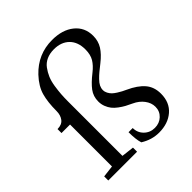

<svg xmlns="http://www.w3.org/2000/svg" viewBox="-201 -858 1002 1002"><g transform="rotate(-45 300.0 -357.5)"><path d="M33.2 0V-30.3L98.6 -38.1V-347.7H35.6V-377Q67.9 -377 83.3 -397Q98.6 -417 98.6 -447.3Q98.6 -512.2 111.3 -558.1Q124 -604 166 -648.9Q239.3 -726.1 344.2 -726.1Q419.9 -726.1 465.8 -689Q511.7 -651.9 511.7 -589.8Q511.7 -551.3 492.9 -521.2Q474.1 -491.2 436 -461.4Q413.6 -443.8 400.9 -433.3Q388.2 -422.9 373.8 -408.2Q359.4 -393.6 353 -380.4Q346.7 -367.2 346.7 -353.5Q346.7 -340.8 353 -328.9Q359.4 -316.9 367.9 -308.6Q376.5 -300.3 390.4 -291.5Q404.3 -282.7 413.3 -278.1Q422.4 -273.4 436 -267.1Q491.7 -241.7 520 -208.7Q548.3 -175.8 548.3 -126Q548.3 -61.5 506.1 -25.1Q463.9 11.2 397.5 11.2Q344.2 11.2 295.9 -19Q286.1 -48.8 286.1 -103.5H316.9Q316.9 -68.8 340.8 -45.4Q364.7 -22 399.4 -22Q433.6 -22 456.5 -43.7Q479.5 -65.4 479.5 -98.1Q479.5 -127 460 -153.1Q440.4 -179.2 407.2 -194.3Q386.7 -203.6 371.6 -211.9Q356.4 -220.2 339.6 -232.7Q322.8 -245.1 312.3 -258.3Q301.8 -271.5 294.7 -289.6Q287.6 -307.6 287.6 -328.1Q287.6 -366.2 309.1 -394.8Q330.6 -423.3 373 -456.5Q402.3 -479.5 417.5 -504.6Q432.6 -529.8 432.6 -568.4Q432.6 -623 401.4 -654.1Q370.1 -685.1 316.4 -685.1Q285.6 -685.1 262 -674.3Q238.3 -663.6 223.4 -643.3Q208.5 -623 198.7 -600.1Q189 -577.1 184.3 -546.9Q179.7 -516.6 178 -492.4Q176.3 -468.3 176.3 -439V-38.6L245.6 -30.3V0Z"/></g></svg>

Font: Elstob 10pt
Style: Regular
Weight: 400
Designer: Peter S. Baker
Version: Version 1.015